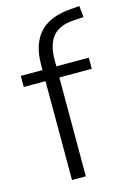

<svg xmlns="http://www.w3.org/2000/svg" viewBox="-110 -763 551 818"><g transform="rotate(-15 165.0 -354.0)"><path d="M103 0V-436H7V-485H103V-509Q103 -694 290 -705L325 -708L330 -658L284 -655Q222 -651 193 -616Q164 -581 164 -514V-485H307V-436H164V0Z"/></g></svg>

Font: Nunito Sans Light
Style: Regular
Weight: 300
Designer: Vernon Adams
Foundry: Vernon Adams
Version: Version 3.101; ttfautohint (v1.8.4.7-5d5b);gftools[0.9.27]